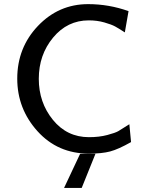

<svg xmlns="http://www.w3.org/2000/svg" viewBox="-20 -731 711 935"><path d="M64 -348.1Q64 -499 165 -605Q266.1 -710.9 409.2 -710.9Q510.3 -710.9 606 -676.8L587.9 -573.2Q557.1 -593.3 540 -602.5Q522.9 -611.8 488 -621.8Q453.1 -631.8 412.1 -631.8Q308.1 -631.8 238.5 -547.9Q168.9 -463.9 168.9 -347.2Q168.9 -231.9 237.5 -147.5Q306.2 -63 413.1 -63Q462.9 -63 502.4 -73.5Q542 -84 556.4 -92.5Q570.8 -101.1 609.9 -126L618.2 -39.1Q556.2 -3.9 516.1 6.6Q476.1 17.1 413.1 17.1Q261.2 17.1 162.6 -92Q64 -201.2 64 -348.1ZM292 184.1 370.1 18.1H444.8L377.9 184.1Z"/></svg>

Font: CMU Bright
Style: SemiBold
Weight: 600
Version: Version 0.7.0